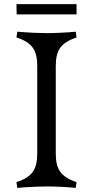

<svg xmlns="http://www.w3.org/2000/svg" viewBox="-20 -906 452 933"><path d="M60 -21 64 7C125 2 175 0 207 0C239 0 299 2 348 7L352 -21C272 -48 251 -86 251 -162V-583C251 -659 272 -697 352 -724L348 -752C299 -747 239 -745 207 -745C175 -745 125 -747 64 -752L60 -724C140 -698 161 -659 161 -583V-162C161 -86 140 -47 60 -21ZM61 -836H352V-886H60Z"/></svg>

Font: Basteleur Moonlight
Style: Regular
Weight: 300
Designer: Keussel
Foundry: Keussel Studio
Version: Version 1.300;Glyphs 3.2 (3192)